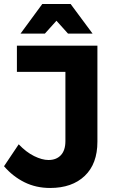

<svg xmlns="http://www.w3.org/2000/svg" viewBox="-24 -927 568 954"><path d="M460 -223Q460 -113 397 -53Q334 7 225 7Q155 7 97.5 -21.5Q40 -50 -4 -101L69 -210Q106 -171 145.5 -151.5Q185 -132 217 -132Q256 -132 278.5 -156Q301 -180 301 -226V-570H60V-700H460ZM186 -907H327L436 -760H314L215 -870H298L199 -760H78Z"/></svg>

Font: Alexandria SemiBold
Style: Regular
Weight: 600
Designer: Mohamed Gaber
Foundry: Kief Type Foundry
Version: Version 5.100